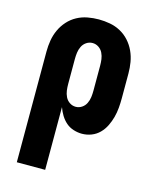

<svg xmlns="http://www.w3.org/2000/svg" viewBox="-112 -605 724 896"><g transform="rotate(15 250.0 -156.5)"><path d="M56 215V-320Q56 -347 60.5 -374Q65 -401 76.5 -426Q88 -451 106.5 -471.5Q125 -492 149 -505Q173 -518 200 -523Q227 -528 254 -528Q281 -528 308 -523Q335 -518 359 -505Q383 -492 401.5 -471.5Q420 -451 431.5 -426Q443 -401 447.5 -374Q452 -347 452 -320V-200Q452 -177 450 -153.5Q448 -130 442 -107.5Q436 -85 425.5 -63.5Q415 -42 398.5 -25.5Q382 -9 360 -0.5Q338 8 314 8Q294 8 273.5 1.5Q253 -5 237.5 -18.5Q222 -32 211 -50Q200 -68 193 -88V215ZM254 -106Q270 -106 283.5 -115Q297 -124 304 -138.5Q311 -153 313 -168.5Q315 -184 315 -200V-320Q315 -336 313 -351.5Q311 -367 304 -381.5Q297 -396 283.5 -405Q270 -414 254 -414Q238 -414 224.5 -405Q211 -396 204 -381.5Q197 -367 195 -351.5Q193 -336 193 -320V-200Q193 -184 195 -168.5Q197 -153 204 -138.5Q211 -124 224.5 -115Q238 -106 254 -106Z"/></g></svg>

Font: Iosevka Heavy
Style: Regular
Weight: 900
Monospace: yes
Designer: Belleve Invis
Foundry: Belleve Invis
Version: Version 32.5.0; ttfautohint (v1.8.4)